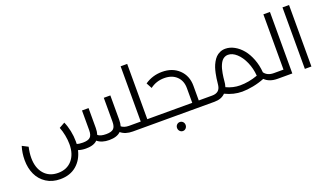

<svg xmlns="http://www.w3.org/2000/svg" viewBox="-84 -1329 3673 2150"><g transform="rotate(-20 1753.0 -254.5)"><path d="M1326.2 -74.2Q1338.4 -74.2 1342.3 -65.2Q1346.2 -56.2 1346.2 -37.1Q1346.2 -18.6 1342 -9.3Q1337.9 0 1326.2 0H1289.1Q1200.2 0 1147 -44.9Q1102.1 0 1009.8 0Q920.4 0 868.2 -43.9Q825.7 0 731.9 0Q681.6 0 640.1 -14.2Q615.2 94.2 538.8 159.2Q462.4 224.1 345.2 224.1Q250 224.1 179.9 179Q109.9 133.8 75 58.3Q40 -17.1 40 -112.8Q40 -196.3 64 -274.9L133.8 -238.8Q118.2 -169.9 118.2 -110.8Q118.2 8.8 179.2 79.3Q240.2 149.9 345.2 149.9Q450.7 149.9 512 79.6Q573.2 9.3 573.2 -109.9Q573.2 -160.6 562.3 -216.8Q551.3 -272.9 533.2 -317.9L601.1 -356Q624 -305.7 637.5 -241Q650.9 -176.3 650.9 -112.8Q650.9 -93.8 649.9 -84Q677.2 -74.2 721.2 -74.2Q783.7 -74.2 808.8 -98.1Q834 -122.1 834 -180.2V-416H912.1V-179.2Q912.1 -136.2 900.9 -100.1Q932.1 -74.2 999 -74.2Q1061.5 -74.2 1086.7 -98.1Q1111.8 -122.1 1111.8 -180.2V-465.8H1189.9V-179.2Q1189.9 -132.3 1180.2 -101.1Q1214.8 -74.2 1270 -74.2Z M1592.8 -74.2Q1605 -74.2 1608.9 -65.2Q1612.8 -56.2 1612.8 -37.1Q1612.8 -18.6 1608.6 -9.3Q1604.5 0 1592.8 0H1325.7Q1314 0 1309.8 -9.3Q1305.7 -18.6 1305.7 -37.1Q1305.7 -56.2 1309.6 -65.2Q1313.5 -74.2 1325.7 -74.2H1409.7V-732.9H1487.8V-74.2Z M2246.1 -74.2Q2258.3 -74.2 2262.2 -65.2Q2266.1 -56.2 2266.1 -37.1Q2266.1 -18.6 2262 -9.3Q2257.8 0 2246.1 0H1592.3Q1580.6 0 1576.4 -9.3Q1572.3 -18.6 1572.3 -37.1Q1572.3 -56.2 1576.2 -65.2Q1580.1 -74.2 1592.3 -74.2H2023.4V-249Q2023.4 -337.4 1968.5 -389.6Q1913.6 -441.9 1822.3 -441.9Q1726.6 -441.9 1653.3 -386.2L1617.2 -453.1Q1708.5 -516.1 1822.3 -516.1Q1946.3 -516.1 2023.7 -441.9Q2101.1 -367.7 2101.1 -249V-74.2ZM1782 95.2Q1796.9 80.1 1818.4 80.1Q1839.8 80.1 1854.5 95.2Q1869.1 110.4 1869.1 132.8Q1869.1 155.3 1854.5 171.1Q1839.8 187 1818.4 187Q1796.9 187 1782 171.1Q1767.1 155.3 1767.1 132.8Q1767.1 110.4 1782 95.2Z M3026.9 -74.2Q3039.1 -74.2 3043 -65.2Q3046.9 -56.2 3046.9 -37.1Q3046.9 -18.6 3042.7 -9.3Q3038.6 0 3026.9 0H3015.1Q2916.5 0 2862.3 -54.2Q2796.9 -27.8 2724.9 -13.9Q2652.8 0 2594.2 0Q2491.2 0 2392.1 -48.8Q2345.7 0 2261.2 0H2246.1Q2234.4 0 2230.2 -9.3Q2226.1 -18.6 2226.1 -37.1Q2226.1 -56.2 2230 -65.2Q2233.9 -74.2 2246.1 -74.2H2261.2Q2351.6 -74.2 2363.3 -159.2Q2364.3 -164.6 2367.2 -190.4Q2370.1 -216.3 2373 -239.5Q2376 -262.7 2383.3 -297.1Q2390.6 -331.5 2399.9 -359.9Q2409.2 -388.2 2425.8 -418.5Q2442.4 -448.7 2462.4 -469.5Q2482.4 -490.2 2512.2 -503.7Q2542 -517.1 2577.1 -517.1Q2631.3 -517.1 2683.8 -488Q2736.3 -459 2778.3 -408.2Q2820.3 -357.4 2848.6 -283.4Q2877 -209.5 2883.3 -125Q2919.4 -74.2 2996.1 -74.2ZM2432.1 -111.8Q2512.2 -74.2 2595.2 -74.2Q2699.7 -74.2 2806.2 -112.8Q2799.8 -200.2 2766.4 -276.6Q2732.9 -353 2683.3 -397.9Q2633.8 -442.9 2581.1 -442.9Q2558.1 -442.9 2539.3 -432.6Q2520.5 -422.4 2507.6 -406.2Q2494.6 -390.1 2484.1 -366.7Q2473.6 -343.3 2467.5 -320.6Q2461.4 -297.9 2456.3 -270Q2451.2 -242.2 2449 -222.2Q2446.8 -202.1 2444.6 -179.4Q2442.4 -156.7 2440.9 -147.9Q2438 -128.9 2432.1 -111.8Z M3110.8 -732.9H3189V0H3026.9Q3015.1 0 3011 -9.3Q3006.8 -18.6 3006.8 -37.1Q3006.8 -56.2 3010.7 -65.2Q3014.6 -74.2 3026.9 -74.2H3110.8Z M3338.4 0V-732.9H3416.5V0Z"/></g></svg>

Font: Montserrat-Arabic Light
Style: Regular
Weight: 300
Designer: Mohamed Gaber
Foundry: Kief Type Foundry
Version: Version 5.008;PS 005.008;hotconv 1.0.88;makeotf.lib2.5.64775